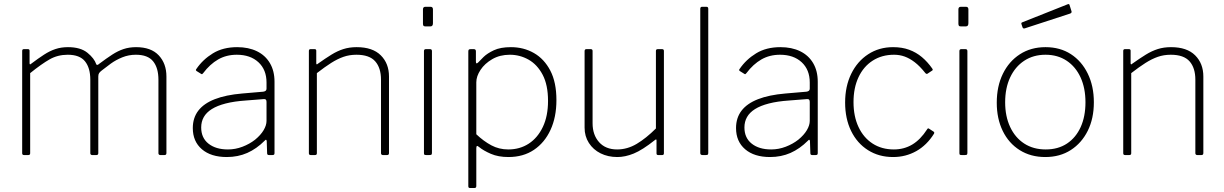

<svg xmlns="http://www.w3.org/2000/svg" viewBox="-20 -776 6127 961"><path d="M100 0Q91 0 91 -9V-521Q91 -530 99 -530H120Q128 -530 128 -522V-460Q128 -455 130 -454Q132 -453 136 -457Q172 -484 200.5 -502.5Q229 -521 257.5 -530.5Q286 -540 320 -540Q383 -540 417.5 -512Q452 -484 462 -454Q464 -450 468.5 -451.5Q473 -453 477 -457Q513 -484 541.5 -502.5Q570 -521 598.5 -530.5Q627 -540 661 -540Q736 -540 774.5 -499Q813 -458 813 -393V-10Q813 0 804 0H782Q778 0 775.5 -2.5Q773 -5 773 -9V-377Q773 -436 746.5 -469Q720 -502 660 -502Q624 -502 592 -489Q560 -476 534.5 -457.5Q509 -439 489 -423Q480 -416 476 -410Q472 -404 472 -393V-10Q472 0 463 0H441Q437 0 434.5 -2.5Q432 -5 432 -9V-377Q432 -436 405.5 -469Q379 -502 319 -502Q269 -502 228.5 -479Q188 -456 131 -410V-9Q131 0 122 0H100Z M1305 -72Q1264 -31 1217.5 -10.5Q1171 10 1115 10Q1036 10 990.5 -29Q945 -68 945 -135Q945 -186 972.5 -222Q1000 -258 1055 -279.5Q1110 -301 1192 -308L1297 -317Q1305 -318 1309.5 -321.5Q1314 -325 1314 -332V-363Q1314 -427 1273.5 -464.5Q1233 -502 1165 -502Q1113 -502 1072 -478.5Q1031 -455 997 -410Q994 -406 992 -405Q990 -404 987 -406L963 -421Q961 -423 960.5 -425Q960 -427 963 -431Q995 -478 1045.5 -509Q1096 -540 1167 -540Q1224 -540 1266 -519.5Q1308 -499 1331 -460Q1354 -421 1354 -367V-10Q1354 -4 1351.5 -2Q1349 0 1344 0H1326Q1322 0 1319.5 -2Q1317 -4 1317 -9L1315 -70Q1313 -82 1305 -72ZM1314 -266Q1314 -282 1300 -280L1211 -273Q1152 -269 1109.5 -258Q1067 -247 1040 -230Q1013 -213 1000 -190Q987 -167 987 -138Q987 -86 1023.5 -57Q1060 -28 1121 -28Q1158 -28 1193.5 -41.5Q1229 -55 1257 -77Q1285 -100 1299.5 -124.5Q1314 -149 1314 -171V-266Z M1535 0Q1526 0 1526 -9V-521Q1526 -530 1534 -530H1555Q1563 -530 1563 -522V-460Q1563 -455 1565 -454Q1567 -453 1571 -457Q1609 -484 1639 -502.5Q1669 -521 1699 -530.5Q1729 -540 1765 -540Q1845 -540 1886 -499Q1927 -458 1927 -393V-10Q1927 0 1918 0H1896Q1892 0 1889.5 -2.5Q1887 -5 1887 -9V-377Q1887 -436 1858 -469Q1829 -502 1764 -502Q1729 -502 1699 -491.5Q1669 -481 1637.5 -461Q1606 -441 1566 -410V-9Q1566 0 1557 0H1535Z M2142 -12Q2142 -5 2140 -2.5Q2138 0 2130 0H2113Q2106 0 2104 -2Q2102 -4 2102 -10V-520Q2102 -530 2111 -530H2133Q2142 -530 2142 -520ZM2147 -660Q2147 -644 2135 -644H2108Q2101 -644 2099 -648Q2097 -652 2097 -658V-729Q2097 -742 2109 -742H2135Q2147 -742 2147 -729Z M2352 -530Q2362 -530 2362 -519V-468Q2362 -460 2365 -459Q2368 -458 2374 -464Q2382 -473 2400.5 -491Q2419 -509 2452 -524.5Q2485 -540 2537 -540Q2601 -540 2652.5 -510.5Q2704 -481 2734.5 -422.5Q2765 -364 2765 -275Q2765 -190 2735.5 -126Q2706 -62 2652.5 -26Q2599 10 2525 10Q2474 10 2437 -6Q2400 -22 2378 -40Q2370 -47 2367 -45Q2364 -43 2364 -33V155Q2364 165 2355 165H2332Q2324 165 2324 156V-518Q2324 -525 2326.5 -527.5Q2329 -530 2336 -530H2352ZM2364 -104Q2401 -69 2439.5 -48.5Q2478 -28 2524 -28Q2582 -28 2626.5 -57Q2671 -86 2697 -140.5Q2723 -195 2723 -271Q2723 -351 2696 -402Q2669 -453 2625.5 -477.5Q2582 -502 2532 -502Q2482 -502 2444 -480Q2406 -458 2385 -426Q2364 -394 2364 -364V-104Z M3069 -28Q3120 -28 3167 -56Q3214 -84 3263 -133V-521Q3263 -530 3272 -530H3294Q3303 -530 3303 -521V-9Q3303 0 3295 0H3274Q3266 0 3266 -8V-72Q3266 -77 3264.5 -78Q3263 -79 3258 -75Q3195 -25 3152 -7.5Q3109 10 3070 10Q3023 10 2986 -8.5Q2949 -27 2927.5 -60.5Q2906 -94 2906 -137V-520Q2906 -530 2915 -530H2937Q2946 -530 2946 -521V-159Q2946 -101 2978.5 -64.5Q3011 -28 3069 -28Z M3525 -12Q3525 -5 3523 -2.5Q3521 0 3513 0H3496Q3485 0 3485 -10V-732Q3485 -742 3494 -742H3516Q3525 -742 3525 -732Z M4024 -72Q3983 -31 3936.5 -10.5Q3890 10 3834 10Q3755 10 3709.5 -29Q3664 -68 3664 -135Q3664 -186 3691.5 -222Q3719 -258 3774 -279.5Q3829 -301 3911 -308L4016 -317Q4024 -318 4028.5 -321.5Q4033 -325 4033 -332V-363Q4033 -427 3992.5 -464.5Q3952 -502 3884 -502Q3832 -502 3791 -478.5Q3750 -455 3716 -410Q3713 -406 3711 -405Q3709 -404 3706 -406L3682 -421Q3680 -423 3679.5 -425Q3679 -427 3682 -431Q3714 -478 3764.5 -509Q3815 -540 3886 -540Q3943 -540 3985 -519.5Q4027 -499 4050 -460Q4073 -421 4073 -367V-10Q4073 -4 4070.5 -2Q4068 0 4063 0H4045Q4041 0 4038.5 -2Q4036 -4 4036 -9L4034 -70Q4032 -82 4024 -72ZM4033 -266Q4033 -282 4019 -280L3930 -273Q3871 -269 3828.5 -258Q3786 -247 3759 -230Q3732 -213 3719 -190Q3706 -167 3706 -138Q3706 -86 3742.5 -57Q3779 -28 3840 -28Q3877 -28 3912.5 -41.5Q3948 -55 3976 -77Q4004 -100 4018.5 -124.5Q4033 -149 4033 -171V-266Z M4450 -540Q4495 -540 4530.5 -527Q4566 -514 4594.5 -490Q4623 -466 4646 -433Q4651 -426 4646 -423L4622 -407Q4617 -404 4611 -411Q4584 -445 4558.5 -464.5Q4533 -484 4508 -493Q4483 -502 4455 -502Q4394 -502 4348 -472.5Q4302 -443 4277 -389.5Q4252 -336 4252 -265Q4252 -194 4277 -140.5Q4302 -87 4347.5 -57.5Q4393 -28 4454 -28Q4505 -28 4546 -52.5Q4587 -77 4620 -128Q4623 -133 4625 -133.5Q4627 -134 4630 -132L4653 -117Q4658 -114 4655 -107Q4637 -78 4614.5 -56Q4592 -34 4566 -19.5Q4540 -5 4511 2.5Q4482 10 4450 10Q4379 10 4324.5 -24.5Q4270 -59 4240 -120.5Q4210 -182 4210 -263Q4210 -344 4240.5 -406.5Q4271 -469 4325.5 -504.5Q4380 -540 4450 -540Z M4822 -12Q4822 -5 4820 -2.5Q4818 0 4810 0H4793Q4786 0 4784 -2Q4782 -4 4782 -10V-520Q4782 -530 4791 -530H4813Q4822 -530 4822 -520ZM4827 -660Q4827 -644 4815 -644H4788Q4781 -644 4779 -648Q4777 -652 4777 -658V-729Q4777 -742 4789 -742H4815Q4827 -742 4827 -729Z M5212 10Q5139 10 5084 -24.5Q5029 -59 4999 -120.5Q4969 -182 4969 -262Q4969 -344 4999.5 -406.5Q5030 -469 5085 -504.5Q5140 -540 5213 -540Q5286 -540 5340 -505Q5394 -470 5424.5 -407.5Q5455 -345 5455 -264Q5455 -183 5424.5 -121.5Q5394 -60 5339.5 -25Q5285 10 5212 10ZM5214 -28Q5276 -28 5320.5 -57.5Q5365 -87 5389 -140Q5413 -193 5413 -264Q5413 -335 5388.5 -388.5Q5364 -442 5319 -472Q5274 -502 5213 -502Q5152 -502 5106.5 -472Q5061 -442 5036 -388.5Q5011 -335 5011 -264Q5011 -194 5036 -140.5Q5061 -87 5106.5 -57.5Q5152 -28 5214 -28ZM5333 -752 5343 -720Q5346 -712 5336 -708L5109 -634Q5105 -633 5102.5 -634Q5100 -635 5098 -639L5093 -654Q5090 -662 5096 -664L5325 -755Q5331 -757 5333 -752Z M5611 0Q5602 0 5602 -9V-521Q5602 -530 5610 -530H5631Q5639 -530 5639 -522V-460Q5639 -455 5641 -454Q5643 -453 5647 -457Q5685 -484 5715 -502.5Q5745 -521 5775 -530.5Q5805 -540 5841 -540Q5921 -540 5962 -499Q6003 -458 6003 -393V-10Q6003 0 5994 0H5972Q5968 0 5965.5 -2.5Q5963 -5 5963 -9V-377Q5963 -436 5934 -469Q5905 -502 5840 -502Q5805 -502 5775 -491.5Q5745 -481 5713.5 -461Q5682 -441 5642 -410V-9Q5642 0 5633 0H5611Z"/></svg>

Font: Libre Franklin Thin Thin
Style: Regular
Weight: 250
Version: Version 3.000